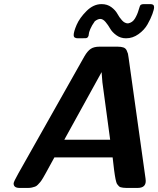

<svg xmlns="http://www.w3.org/2000/svg" viewBox="-20 -923 777 943"><path d="M46.9 -22Q46.9 -29.8 68.8 -68.8L395 -647Q410.2 -672.9 426 -683.3Q441.9 -693.8 469.2 -693.8H557.1Q575.2 -693.8 586.2 -689.9Q597.2 -686 602.1 -675.5Q606.9 -665 608.4 -659.4Q609.9 -653.8 611.8 -638.2L694.8 -45.9Q694.8 -43.9 695.3 -40Q695.8 -36.1 695.8 -34.2Q695.8 0 655.8 0H600.1Q591.3 0 584.7 -1Q578.1 -2 572.5 -3.4Q566.9 -4.9 563 -9.5Q559.1 -14.2 556.2 -17.6Q553.2 -21 551 -29.1Q548.8 -37.1 547.4 -43.5Q545.9 -49.8 543.9 -63.5Q542 -77.1 540.5 -87.2Q539.1 -97.2 537.1 -116Q535.2 -134.8 533.2 -149.9H247.1Q237.3 -131.8 224.6 -108.9Q211.9 -85.9 206.1 -75Q200.2 -64 191.7 -49.6Q183.1 -35.2 178 -29.1Q172.9 -22.9 166 -15.9Q159.2 -8.8 152.1 -6.3Q145 -3.9 137 -2Q128.9 0 118.2 0H76.2Q46.9 0 46.9 -22ZM295.9 -236.8H521L482.9 -519L479 -568.8ZM341.8 -750Q341.8 -767.1 356.4 -801Q371.1 -835 405 -868.9Q439 -902.8 479 -902.8Q506.8 -902.8 526.9 -887.9Q546.9 -873 556.4 -855.5Q565.9 -837.9 579.3 -823Q592.8 -808.1 608.9 -808.1Q630.9 -812 642.8 -832Q654.8 -852.1 660.9 -874Q667 -896 670.9 -898.9Q675.8 -902.8 686 -902.8H719.2Q737.3 -902.8 736.8 -887.2Q736.8 -877.4 728.5 -854.2Q720.2 -831.1 704.6 -803.5Q689 -775.9 660.4 -755.4Q631.8 -734.9 599.1 -734.9Q572.3 -734.9 551.5 -750Q530.8 -765.1 521 -782.5Q511.2 -799.8 498.5 -814.9Q485.8 -830.1 472.2 -830.1Q460.9 -830.1 445.8 -818.8Q430.7 -797.9 423.3 -780Q416 -762.2 416 -754.6Q416 -747.1 412.1 -741.5Q408.2 -735.8 400.6 -735.4Q393.1 -734.9 371.1 -734.9H362.8Q341.8 -734.9 341.8 -750Z"/></svg>

Font: CMU Sans Serif
Style: BoldOblique
Weight: 700
Italic angle: -12°
Version: Version 0.7.0